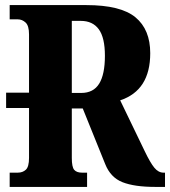

<svg xmlns="http://www.w3.org/2000/svg" viewBox="-20 -734 668 754"><path d="M628 -56V0H589Q508 0 461 -18.5Q414 -37 393 -90L305 -308H262V-114Q262 -78 271.5 -67Q281 -56 302 -56H322V0H18V-56H50Q69 -56 81.5 -67.5Q94 -79 94 -114V-310H4V-370H94V-599Q94 -633 80.5 -645.5Q67 -658 50 -658H18V-714H319Q454 -714 512 -666Q570 -618 570 -525Q570 -379 452 -340L548 -141Q570 -95 586 -75.5Q602 -56 622 -56ZM392 -515Q392 -586 368 -619Q344 -652 297 -652H262V-369H299Q347 -369 369.5 -405.5Q392 -442 392 -515Z"/></svg>

Font: Noto Serif CondBlack
Style: Regular
Weight: 900
Width: 3
Designer: Monotype Design Team
Foundry: Monotype Imaging Inc.
Version: Version 1.001